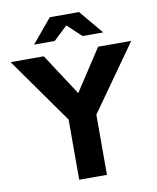

<svg xmlns="http://www.w3.org/2000/svg" viewBox="-109 -1022 901 1099"><g transform="rotate(-10 341.5 -472.5)"><path d="M261.2 -349.6 -8.8 -731H184.1L341.8 -489.3L500 -731H692.4L422.4 -349.6V0H261.2ZM256.8 -945.3H426.8L543 -806.6H422.9L341.8 -882.8L261.2 -806.6H141.1Z"/></g></svg>

Font: Glacial Indifference
Style: Bold
Weight: 700
Designer: Alfredo Marco Pradil
Foundry: Alfredo Marco Pradil
Version: Version 1.312